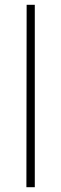

<svg xmlns="http://www.w3.org/2000/svg" viewBox="-20 -780 255 800"><path d="M125 0H90L91 -760H125Z"/></svg>

Font: Be Vietnam Pro Variable Thin
Style: Regular
Weight: 100
Designer: Lam Bao, Tony Le, Vietanh Nguyen
Foundry: Yellow Type Foundry
Version: Version 1.002